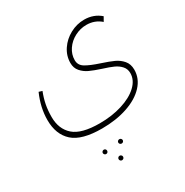

<svg xmlns="http://www.w3.org/2000/svg" viewBox="-190 -683 1112 1154"><g transform="rotate(-30 366.5 -106.0)"><path d="M507 -252Q559 -235 589.5 -221Q620 -207 641.5 -182Q663 -157 663 -118Q663 -57 618.5 -9Q574 39 495.5 65.5Q417 92 319 92Q179 92 119 38Q59 -16 59 -116Q59 -202 98 -290L121 -283Q105 -242 97.5 -203.5Q90 -165 90 -119Q90 -36 143 11Q196 58 323 58Q407 58 478 36Q549 14 590.5 -25Q632 -64 632 -112Q632 -141 614 -161Q596 -181 569.5 -193Q543 -205 498 -219Q449 -235 420 -248.5Q391 -262 370.5 -285.5Q350 -309 350 -344Q350 -394 378.5 -436.5Q407 -479 453.5 -504Q500 -529 551 -529Q617 -529 664 -488L647 -458Q605 -495 547 -495Q505 -495 466.5 -475Q428 -455 404.5 -420.5Q381 -386 381 -346Q381 -311 412 -292Q443 -273 507 -252ZM360 214Q360 208 364.5 203.5Q369 199 376 199Q382 199 386.5 203.5Q391 208 391 214Q391 220 386.5 224.5Q382 229 376 229Q369 229 364.5 224.5Q360 220 360 214ZM248 222Q248 216 252.5 211.5Q257 207 263 207Q270 207 274 211.5Q278 216 278 222Q278 228 274 232.5Q270 237 263 237Q257 237 252.5 232.5Q248 228 248 222ZM312 301Q312 295 316.5 290.5Q321 286 327 286Q334 286 338.5 290.5Q343 295 343 301Q343 308 338.5 312.5Q334 317 327 317Q321 317 316.5 312.5Q312 308 312 301Z"/></g></svg>

Font: FiraGO UltraLight
Style: Regular
Weight: 200
Designer: bBox Type
Foundry: bBox Type GmbH
Version: Version 1.001